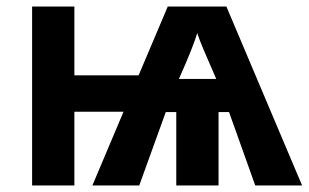

<svg xmlns="http://www.w3.org/2000/svg" viewBox="-20 -566 942 586"><path d="M679 -224 759 0H902L671 -546H492L403 -336H207V-546H78V0H207V-225H357L262 0H405L486 -224H518V0H647V-224ZM526 -325C557 -394 575 -441 582 -465C589 -442 609 -396 640 -325Z"/></svg>

Font: Passageway
Style: Regular
Weight: 700
Foundry: Ascender Corporation
Version: Version 1.11